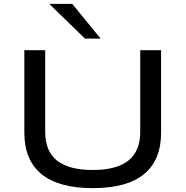

<svg xmlns="http://www.w3.org/2000/svg" viewBox="-20 -965 961 994"><path d="M461 9Q284 9 195 -63.5Q106 -136 106 -279V-705H214V-282Q214 -182 275.5 -133.5Q337 -85 460 -85Q584 -85 645 -134Q706 -183 706 -282V-705H814V-279Q814 -136 725.5 -63.5Q637 9 461 9ZM420 -765 235 -945H354L501 -765Z"/></svg>

Font: Nunito Sans 10pt Expanded Medium
Style: Regular
Weight: 500
Width: 7
Designer: Vernon Adams
Foundry: Vernon Adams
Version: Version 3.101;gftools[0.9.27]